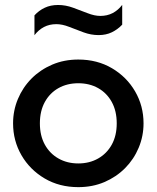

<svg xmlns="http://www.w3.org/2000/svg" viewBox="-20 -755 644 790"><path d="M302.2 15Q224.2 15 163.6 -20.8Q103 -56.6 68.4 -116.2Q33.8 -175.9 33.8 -247.5Q33.8 -300.2 53.7 -347.7Q73.5 -395.2 109.6 -431.7Q145.8 -468.1 194.8 -489.1Q243.8 -510 302.2 -510Q380.1 -510 440.8 -474.2Q501.4 -438.4 536 -378.8Q570.6 -319.1 570.6 -247.5Q570.6 -194.8 550.7 -147.3Q530.9 -99.8 494.8 -63.3Q458.6 -26.9 409.7 -5.9Q360.8 15 302.2 15ZM302.2 -82.5Q348 -82.5 383.7 -102.8Q419.4 -123 439.9 -159.9Q460.3 -196.9 460.3 -247.5Q460.3 -298.1 440 -335.2Q419.6 -372.3 383.9 -392.4Q348.2 -412.5 302.2 -412.5Q256.2 -412.5 220.5 -392.4Q184.8 -372.3 164.4 -335.2Q144.1 -298.1 144.1 -247.5Q144.1 -196.9 164.5 -159.9Q184.9 -123 220.7 -102.8Q256.4 -82.5 302.2 -82.5ZM121.8 -610.2V-691.8Q140.1 -711.9 164.2 -723.2Q188.2 -734.5 219.1 -734.5Q250.1 -734.5 280.9 -723.2Q311.8 -712 340.3 -700.8Q368.9 -689.5 392.9 -689.5Q421.3 -689.5 443.8 -701.3Q466.2 -713.1 482.8 -734.9V-653.5Q464 -633.7 440.2 -622.2Q416.3 -610.6 385.6 -610.6Q354.7 -610.6 323.8 -621.9Q293 -633.1 264.7 -644.4Q236.4 -655.6 211.9 -655.6Q183.4 -655.6 161 -643.9Q138.6 -632.2 121.8 -610.2Z"/></svg>

Font: Geologica-Sharp
Style: Regular
Weight: 100
Designer: Sindre Bremnes, Frode Helland
Foundry: Monokrom Skriftforlag AS
Version: Version 1.010;gftools[0.9.28]